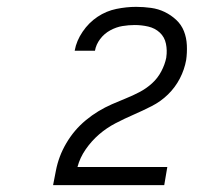

<svg xmlns="http://www.w3.org/2000/svg" viewBox="-20 -863 640 560"><path d="M135 -323V-324Q139 -344 143 -365Q147 -386 154.5 -406Q162 -426 173.5 -445.5Q185 -465 199 -481.5Q213 -498 230.5 -512.5Q248 -527 267 -538.5Q286 -550 306.5 -559Q327 -568 347 -576Q367 -584 387 -594.5Q407 -605 423.5 -620Q440 -635 450.5 -655Q461 -675 465 -695V-696Q468 -716 464 -735.5Q460 -755 446 -768Q432 -781 412.5 -785.5Q393 -790 373 -790Q355 -790 337 -787Q319 -784 301.5 -774.5Q284 -765 272 -749Q260 -733 257 -715H198V-716Q203 -744 221 -770.5Q239 -797 264.5 -814Q290 -831 319.5 -837Q349 -843 377 -843Q399 -843 420.5 -840Q442 -837 460.5 -828Q479 -819 494 -805Q509 -791 516.5 -772Q524 -753 525 -731Q526 -709 523 -688Q518 -660 504.5 -634Q491 -608 470 -587.5Q449 -567 422.5 -553.5Q396 -540 369.5 -528.5Q343 -517 317 -503.5Q291 -490 269 -471Q247 -452 230 -427.5Q213 -403 206 -376H468L459 -323Z"/></svg>

Font: Iosevka Light Extended Oblique
Style: Regular
Weight: 300
Width: 7
Italic angle: -9°
Monospace: yes
Designer: Belleve Invis
Foundry: Belleve Invis
Version: Version 32.5.0; ttfautohint (v1.8.4)